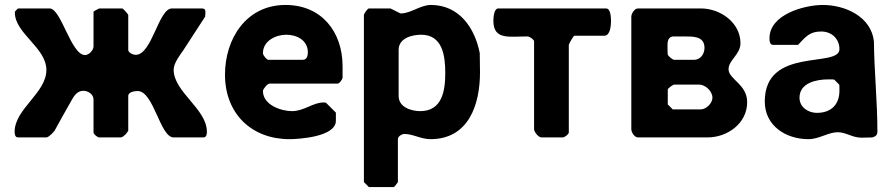

<svg xmlns="http://www.w3.org/2000/svg" viewBox="-20 -554 3606 774"><path d="M473 -520H380C376 -518 360 -510 357 -507V-367C357 -351 338 -332 323 -332C266 -332 227 -520 180 -520H53C52 -520 43 -511 40 -507V-503C40 -419 167 -362 167 -272C167 -179 39 -115 39 -23C39 -15 40 0 53 0H167C177 0 198 -24 200 -27C210 -45 256 -129 267 -147C278 -167 291 -188 316 -188C334 -188 357 -175 357 -153V-20C357 -13 373 0 380 0H467C473 0 482 -8 487 -13C490 -17 497 -26 497 -27V-167C497 -184 524 -187 535 -187C600 -187 625 0 680 0H800C813 0 814 -15 814 -23C814 -115 680 -183 680 -273C680 -301 708 -335 720 -353C733 -373 794 -467 807 -487C807 -489 808 -498 808 -500C808 -511 809 -520 793 -520H673C619 -520 593 -333 527 -333C517 -333 497 -341 497 -353V-493C497 -497 476 -520 473 -520Z M887 -253C887 -96 994 7 1147 7C1183 7 1334 -2 1334 -67V-100L1294 -140C1294 -140 1287 -141 1285 -141C1241 -141 1206 -106 1157 -106C1113 -106 1040 -131 1040 -187C1040 -195 1058 -217 1067 -217H1341C1349 -217 1359 -233 1361 -240V-287C1361 -425 1277 -534 1131 -534C972 -534 887 -397 887 -253ZM1040 -340C1040 -390 1093 -414 1134 -414C1175 -414 1221 -393 1221 -343C1221 -331 1218 -313 1201 -313H1061C1056 -313 1040 -330 1040 -340Z M1584 180V7C1584 -5 1601 -14 1610 -14C1645 -14 1677 7 1715 7C1870 7 1915 -133 1915 -263C1915 -275 1914 -329 1914 -340C1894 -442 1831 -534 1717 -534C1675 -534 1636 -500 1597 -500H1594L1554 -520H1467C1462 -520 1447 -499 1447 -493V180L1467 200H1567C1571 200 1583 181 1584 180ZM1678 -414C1764 -414 1775 -329 1775 -260C1775 -189 1763 -106 1674 -106C1639 -106 1587 -121 1587 -167V-353C1587 -401 1642 -414 1678 -414Z M2109 -407C2116 -405 2133 -395 2133 -387V-33C2133 -23 2150 0 2163 0H2249C2256 0 2273 -13 2273 -20V-373C2273 -376 2291 -410 2296 -410H2416C2441 -410 2443 -454 2443 -467C2443 -475 2444 -520 2423 -520H1989C1970 -520 1969 -479 1969 -470C1969 -390 2036 -408 2109 -407Z M2965 -380C2965 -462 2885 -520 2805 -520H2552C2537 -520 2525 -498 2525 -487V-33C2525 -22 2537 0 2552 0H2832C2913 0 2992 -57 2992 -142C2992 -215 2917 -234 2917 -275C2917 -312 2965 -334 2965 -380ZM2672 -133V-193C2672 -198 2693 -213 2698 -213H2798C2824 -213 2852 -186 2852 -160C2852 -138 2827 -113 2805 -113H2692ZM2672 -333C2671 -337 2671 -356 2671 -360C2671 -377 2668 -403 2692 -407H2735C2771 -407 2820 -410 2820 -361C2820 -339 2806 -313 2778 -313H2698C2690 -313 2675 -328 2672 -333Z M3063 -145C3063 -46 3149 7 3239 7C3282 7 3319 -21 3357 -21C3391 -21 3415 1 3453 1C3460 1 3490 0 3497 0C3512 -5 3517 -10 3517 -25C3517 -144 3504 -269 3503 -387C3492 -488 3386 -534 3297 -534C3223 -534 3082 -496 3082 -400C3082 -392 3082 -373 3097 -373H3197C3231 -410 3247 -427 3291 -427C3332 -427 3364 -398 3364 -356C3364 -278 3063 -368 3063 -145ZM3203 -160C3203 -221 3273 -234 3319 -234C3326 -234 3343 -234 3343 -233L3363 -213C3364 -213 3364 -196 3364 -189C3364 -132 3330 -99 3273 -99C3239 -99 3203 -121 3203 -160Z"/></svg>

Font: Asimov Print
Style: C
Weight: 500
Designer: Google
Version: Version 2.000980: 2014